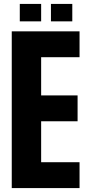

<svg xmlns="http://www.w3.org/2000/svg" viewBox="-20 -960 446 980"><path d="M40 0V-800H386V-668H190V-473H376V-341H190V-132H386V0ZM240 -851V-940H349V-851ZM81 -851V-940H190V-851Z"/></svg>

Font: Big Shoulders Display Black
Style: Regular
Weight: 900
Designer: Patric King
Foundry: XO Type Co
Version: Version 1.000; ttfautohint (v1.8.2)